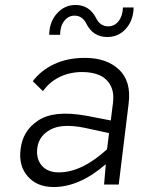

<svg xmlns="http://www.w3.org/2000/svg" viewBox="-20 -743 576 773"><path d="M222 -603H178Q179 -655 209.5 -689Q240 -723 284 -723Q340 -723 367 -670Q383 -637 416 -637Q441 -637 457.5 -658Q474 -679 475 -713H518Q517 -661 487 -627.5Q457 -594 412 -594Q355 -594 328 -647Q312 -680 280 -680Q255 -680 238.5 -658.5Q222 -637 222 -603ZM322 -510Q409 -510 459 -463Q509 -416 498 -327L458 0H399L406 -82Q300 10 196 10Q129 10 91.5 -33Q54 -76 63 -143Q67 -178 83.5 -206.5Q100 -235 132.5 -257Q165 -279 213 -284Q261 -289 328 -277L426 -258L435 -330Q440 -372 424.5 -400Q409 -428 380 -440.5Q351 -453 311 -453Q261 -453 220 -433Q179 -413 153 -376L112 -416Q145 -460 198.5 -485Q252 -510 322 -510ZM217 -49Q309 -49 411 -142L419 -207L323 -228Q231 -247 183.5 -221.5Q136 -196 130 -146Q125 -103 148.5 -76Q172 -49 217 -49Z"/></svg>

Font: Orkney Light
Style: LightItalic
Weight: 300
Designer: Samuel Oakes and Alfredo Marco Pradil
Foundry: Alfredo Marco Pradil
Version: 1.0; ttfautohint (v1.5)